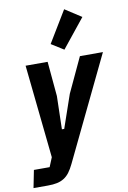

<svg xmlns="http://www.w3.org/2000/svg" viewBox="-137 -879 761 1142"><g transform="rotate(-10 243.5 -308.0)"><path d="M378 -525H517L217 98Q203 127 188.5 146.5Q174 166 155 178Q136 190 112.5 195Q89 200 57 200H-30L-9 94H86L109 38L50 -525H183L202 -315L197 -115H211L280 -315ZM294 -579 219 -626 334 -816 433 -752Z"/></g></svg>

Font: IBM Plex Sans Cond
Style: Bold Italic
Weight: 700
Width: 3
Italic angle: -11°
Designer: Mike Abbink, Paul van der Laan, Pieter van Rosmalen
Foundry: Bold Monday
Version: Version 1.3